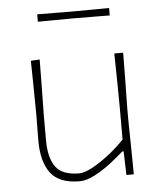

<svg xmlns="http://www.w3.org/2000/svg" viewBox="-51 -723 650 777"><g transform="rotate(-5 274.5 -335.0)"><path d="M242 9Q159 9 124 -37.2Q89 -83.5 89 -169Q89 -201.5 89.5 -225.5Q90 -249.5 90 -271Q89.5 -332.5 88.8 -385.2Q88 -438 87 -494L123 -496Q122.5 -439 121.8 -386.2Q121 -333.5 120 -271V-169Q120 -97 146.8 -60Q173.5 -23 243 -23Q262 -23 292.8 -38.8Q323.5 -54.5 359.2 -81.8Q395 -109 429 -144V-271Q428.5 -332.5 427.8 -385.2Q427 -438 426 -494H462Q461.5 -437 460.8 -384.8Q460 -332.5 459 -271V-221Q460 -160.5 460.8 -108.5Q461.5 -56.5 462 0H432L429 -96H423Q402.5 -77 370.5 -52.2Q338.5 -27.5 304 -9.2Q269.5 9 242 9ZM129 -649V-679Q162 -678.5 198.8 -678.5Q235.5 -678.5 275 -678Q315 -678.5 351.5 -678.5Q388 -678.5 421 -679V-649Q388 -649.5 351.5 -649.5Q315 -649.5 275 -650Q235.5 -649.5 198.8 -649.5Q162 -649.5 129 -649Z"/></g></svg>

Font: Commissioner Loud Thin
Style: Regular
Weight: 100
Designer: Kostas Bartsokas
Foundry: Kostas Bartsokas
Version: Version 1.000; ttfautohint (v1.8.3)